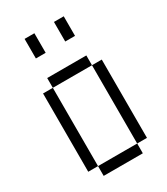

<svg xmlns="http://www.w3.org/2000/svg" viewBox="-213 -969 925 1062"><g transform="rotate(-30 250.0 -437.5)"><path d="M125 -62.5V0H375V-62.5ZM125 -62.5Q125 -62.5 125 -562.5H62.5Q62.5 -562.5 62.5 -62.5ZM375 -62.5H437.5Q437.5 -62.5 437.5 -562.5H375Q375 -562.5 375 -62.5ZM125 -562.5H375V-625H125ZM125 -875Q125 -875 125 -750H187.5Q187.5 -750 187.5 -875ZM312.5 -875Q312.5 -875 312.5 -750H375Q375 -750 375 -875Z"/></g></svg>

Font: CalcUnifontExMono
Style: Regular
Weight: 500
Version: Version 15.0.06